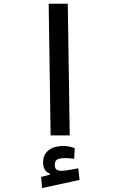

<svg xmlns="http://www.w3.org/2000/svg" viewBox="-20 -713 626 1011"><path d="M246.6 0 236.3 -693.4H336.9L347.2 0ZM201.7 277.3 196.3 218.8 242.2 207V200.7Q207 188.5 207 141.6Q207 100.1 236.3 77.9Q265.6 55.7 311.5 55.7Q332 55.7 346.7 59.1Q361.3 62.5 373.5 67.4L370.6 123Q344.2 119.6 324.7 119.6Q292.5 119.6 280.5 127.4Q268.6 135.3 268.6 154.3Q268.6 172.9 277.3 179.7Q286.1 186.5 303.7 186.5Q317.9 186.5 344 181.9Q370.1 177.2 392.1 173.3L398.9 234.4Z"/></svg>

Font: CaskaydiaMono NF
Style: Regular
Weight: 400
Designer: Aaron Bell
Foundry: Saja Typeworks
Version: Version 2111.001; ttfautohint (v1.8.4);Nerd Fonts 3.1.1